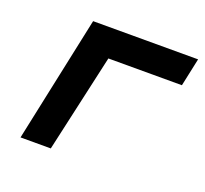

<svg xmlns="http://www.w3.org/2000/svg" viewBox="-97 -637 800 751"><g transform="rotate(20 303.0 -262.0)"><path d="M169.4 -524.4H606.4L581.5 -407.7H275.4L184.1 0H58.1Z"/></g></svg>

Font: Tuffy
Style: BoldItalic
Weight: 700
Italic angle: -12°
Designer: Thatcher Ulrich, Karoly Barta, Michael Everson
Version: Version 001.271